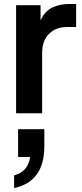

<svg xmlns="http://www.w3.org/2000/svg" viewBox="-20 -570 414 966"><path d="M61 0H192V-303Q192 -365 226.5 -399.5Q261 -434 316 -434H363V-550H331Q281 -550 243 -532Q205 -514 184 -467V-544H61ZM51 376Q203 344 203 166V80H71V220H132Q120 295 51 312Z"/></svg>

Font: Plus Jakarta Sans
Style: Bold
Weight: 700
Designer: Gumpita Rahayu
Foundry: Tokotype
Version: Version 2.004; ttfautohint (v1.8.3)